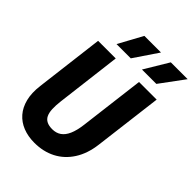

<svg xmlns="http://www.w3.org/2000/svg" viewBox="-273 -1078 1209 1209"><g transform="rotate(45 332.0 -473.0)"><path d="M265 10Q208.5 10 163 -8Q117.5 -26 86.8 -61.2Q56 -96.5 43 -148.5Q30 -200.5 38.5 -269L95 -728H252L198.5 -291.5Q193.5 -250 195 -219.5Q196.5 -189 206 -169.2Q215.5 -149.5 234.8 -139.8Q254 -130 284 -130Q318.5 -130 343.2 -147Q368 -164 383.8 -199.8Q399.5 -235.5 406.5 -291.5L460.5 -727H617.5L560.5 -269Q549.5 -179.5 509.2 -117Q469 -54.5 406.5 -22.2Q344 10 265 10ZM418 -795.5 514.5 -956H664.5L546 -795.5ZM191.5 -795.5 279 -956H427L318.5 -795.5Z"/></g></svg>

Font: Spline Sans Mono
Style: Italic
Weight: 400
Italic angle: -4°
Monospace: yes
Designer: Eben Sorkin, Mirko Velimirovic
Foundry: Sorkin Type
Version: Version 1.004